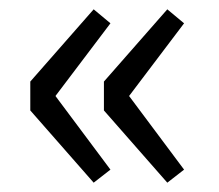

<svg xmlns="http://www.w3.org/2000/svg" viewBox="-20 -458 469 412"><path d="M181 -66 45 -221V-283L181 -438L217 -408L99 -252L217 -94ZM339 -66 203 -221V-283L339 -438L375 -408L257 -252L375 -94Z"/></svg>

Font: .
Style: 
Weight: 400
Designer: Paul D. Hunt, Dalton Maag
Foundry: Dalton Maag Ltd
Version: Version 1.200